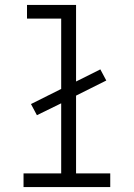

<svg xmlns="http://www.w3.org/2000/svg" viewBox="-20 -755 540 775"><path d="M75 0V-55H227V-338L129 -290L105 -335L227 -396V-680H89V-735H287V-426L385 -475L409 -430L287 -369V-55H425V0Z"/></svg>

Font: Iosevka Term Curly Light
Style: Regular
Weight: 300
Designer: Belleve Invis
Foundry: Belleve Invis
Version: Version 32.3.0